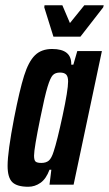

<svg xmlns="http://www.w3.org/2000/svg" viewBox="-20 -705 416 733"><path d="M9 -72Q9 -125 34 -255Q55 -362 72 -416Q89 -470 113.5 -494Q138 -518 179 -518Q254 -518 252 -458H260L275 -510H369L261 0H169L176 -57H169Q156 -22 134.5 -7Q113 8 88 8Q45 8 27 -9.5Q9 -27 9 -72ZM185 -127Q198 -166 219 -263.5Q240 -361 240 -394Q240 -413 232.5 -420.5Q225 -428 209 -428Q191 -428 181.5 -418Q172 -408 161.5 -373.5Q151 -339 134 -255Q110 -138 110 -111Q110 -93 116 -88Q122 -83 138 -83Q156 -83 166.5 -92Q177 -101 185 -127ZM184 -565 149 -677 150 -685H218L247 -617L302 -685H376L374 -677L287 -565Z"/></svg>

Font: Saira Ultra Condensed
Style: Bold Italic
Weight: 700
Width: 1
Italic angle: -12°
Designer: Hector Gatti with collaboration of the Omnibus-Type team
Foundry: Omnibus-Type
Version: Version 1.001; ttfautohint (v1.8)